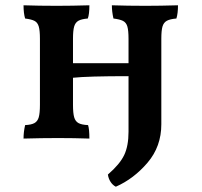

<svg xmlns="http://www.w3.org/2000/svg" viewBox="-20 -522 762 726"><path d="M653 -502Q653 -471 647 -452Q623 -450 611 -443.5Q599 -437 594.5 -422Q590 -407 590 -375V-52Q590 32 538 93Q486 154 418 184Q406 178 398 165.5Q390 153 388 138Q433 99 449.5 64.5Q466 30 466 -24V-234Q311 -234 256 -228V-126Q256 -94 260.5 -78.5Q265 -63 277 -56.5Q289 -50 313 -49Q318 -34 318 2Q260 0 200 0Q137 0 69 2Q69 -23 75 -49Q98 -50 110 -56.5Q122 -63 126.5 -78.5Q131 -94 131 -126V-375Q131 -407 126.5 -422Q122 -437 110.5 -443Q99 -449 75 -452Q69 -472 69 -502Q127 -500 195 -500Q252 -500 318 -502Q318 -468 312 -452Q288 -450 276.5 -443.5Q265 -437 260.5 -422Q256 -407 256 -375V-283H466V-375Q466 -407 461.5 -422Q457 -437 445 -443Q433 -449 409 -452Q403 -478 403 -502Q463 -500 531 -500Q585 -500 653 -502Z"/></svg>

Font: Vollkorn SC SemiBold
Style: Regular
Weight: 600
Designer: Friedrich Althausen
Foundry: Friedrich Althausen
Version: Version 4.015